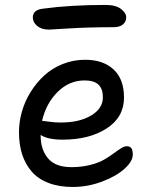

<svg xmlns="http://www.w3.org/2000/svg" viewBox="-20 -741 606 771"><path d="M176.8 -622.1Q147 -622.1 129.4 -636.7Q111.8 -651.4 111.8 -670.9Q111.8 -701.2 151.9 -706.1Q263.2 -721.2 403.8 -721.2Q444.8 -721.2 465.8 -705.1Q486.8 -689 486.8 -671.9Q486.8 -653.3 473.4 -642.6Q460 -631.8 437 -631.8Q338.9 -631.8 259.3 -627Q179.7 -622.1 176.8 -622.1ZM272 9.8Q216.8 9.8 174.8 -6.3Q132.8 -22.5 107.2 -52.2Q81.5 -82 68.8 -121.6Q56.2 -161.1 56.2 -210Q56.2 -251 67.9 -292.5Q79.6 -334 102.8 -371.3Q126 -408.7 157.5 -437.7Q189 -466.8 231.7 -483.9Q274.4 -501 321.8 -501Q394 -501 436 -462.2Q478 -423.3 478 -349.1Q478 -270.5 408.4 -225.3Q338.9 -180.2 231 -180.2Q171.9 -180.2 143.1 -199.2V-198.2Q143.1 -140.1 172.9 -105Q202.6 -69.8 267.1 -69.8Q307.1 -69.8 341.3 -78.4Q375.5 -86.9 397 -99.4Q418.5 -111.8 435.3 -124.3Q452.1 -136.7 465.6 -145.3Q479 -153.8 488.8 -153.8Q502 -153.8 507.6 -145.8Q513.2 -137.7 513.2 -120.1Q513.2 -93.3 480 -63.2Q446.8 -33.2 389.6 -11.7Q332.5 9.8 272 9.8ZM319.8 -418Q257.8 -418 211.4 -371.8Q165 -325.7 148.9 -255.9Q153.3 -255.9 176.8 -252.4Q200.2 -249 224.1 -249Q298.8 -249 345.9 -277.1Q393.1 -305.2 393.1 -350.1Q393.1 -384.3 375.5 -401.1Q357.9 -418 319.8 -418Z"/></svg>

Font: Shantell Sans Normal
Style: Regular
Weight: 400
Designer: Stephen Nixon, Anya Danilova, Shantell Martin
Foundry: Arrow Type
Version: Version 1.006;[559af2be0]